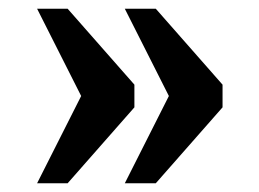

<svg xmlns="http://www.w3.org/2000/svg" viewBox="-20 -490 594 440"><path d="M266 -70 367 -270 266 -470H337L490 -296V-244L337 -70ZM65 -70 166 -270 65 -470H135L288 -296V-244L135 -70Z"/></svg>

Font: Noto Serif Myanmar
Style: Bold
Weight: 700
Designer: Ben Mitchell and the Monotype Design Team
Foundry: Monotype Imaging Inc.
Version: Version 2.106; ttfautohint (v1.8.4.7-5d5b)